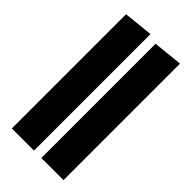

<svg xmlns="http://www.w3.org/2000/svg" viewBox="-236 -821 883 883"><g transform="rotate(45 205.5 -379.0)"><path d="M181 -758V0H37V-743ZM373 -758V0H229V-743Z"/></g></svg>

Font: Fira Sans Extra Condensed ExtraBold
Style: Regular
Weight: 800
Width: 1
Designer: Carrois Corporate & Edenspiekermann AG
Foundry: Carrois Corporate GbR & Edenspiekermann AG
Version: Version 4.203